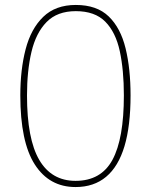

<svg xmlns="http://www.w3.org/2000/svg" viewBox="-20 -745 610 775"><path d="M285 10Q179 10 120.5 -81Q62 -172 62 -360Q62 -464 83.5 -546.5Q105 -629 154.5 -677Q204 -725 286 -725Q371 -725 419 -678.5Q467 -632 487 -549.5Q507 -467 507 -360Q507 -237 482.5 -155Q458 -73 408.5 -31.5Q359 10 285 10ZM285 -15Q388 -15 434 -100Q480 -185 480 -360Q480 -462 463.5 -538.5Q447 -615 405 -657.5Q363 -700 286 -700Q211 -700 168 -656Q125 -612 107 -535.5Q89 -459 89 -360Q89 -184 138.5 -99.5Q188 -15 285 -15Z"/></svg>

Font: Noto Sans Symbols Thin
Style: Regular
Weight: 250
Version: Version 2.002